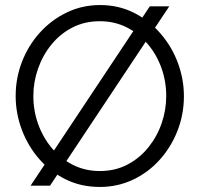

<svg xmlns="http://www.w3.org/2000/svg" viewBox="-20 -735 791 760"><path d="M375 5Q300 5 239 -25.5Q178 -56 134 -107Q90 -158 66 -222.5Q42 -287 42 -355Q42 -426 67 -490.5Q92 -555 137.5 -605.5Q183 -656 244 -685.5Q305 -715 376 -715Q450 -715 511 -684Q572 -653 616.5 -601Q661 -549 684.5 -485Q708 -421 708 -354Q708 -283 683 -218.5Q658 -154 613 -103.5Q568 -53 507 -24Q446 5 375 5ZM112 -355Q112 -297 131 -244Q150 -191 185 -149Q220 -107 268.5 -82.5Q317 -58 375 -58Q436 -58 484.5 -83.5Q533 -109 567.5 -152Q602 -195 620 -247.5Q638 -300 638 -355Q638 -413 619 -466Q600 -519 564.5 -561Q529 -603 481 -627Q433 -651 375 -651Q315 -651 266.5 -626Q218 -601 183.5 -558.5Q149 -516 130.5 -463Q112 -410 112 -355ZM650 -710 178 0H101L573 -710Z"/></svg>

Font: Raleway
Style: Regular
Weight: 400
Designer: Matt McInerney, Pablo Impallari, Rodrigo Fuenzalida
Foundry: Matt McInerney, Pablo Impallari, Rodrigo Fuenzalida
Version: Version 4.101;RELEASE